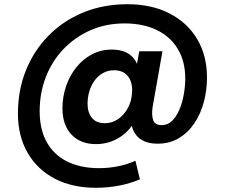

<svg xmlns="http://www.w3.org/2000/svg" viewBox="-20 -676 1075 910"><path d="M434 214Q323 214 240 171Q157 128 111 48.5Q65 -31 65 -138Q65 -249 103 -343Q141 -437 210.5 -507.5Q280 -578 375 -617Q470 -656 584 -656Q699 -656 784 -612Q869 -568 915 -490Q961 -412 961 -309Q961 -248 946 -192Q931 -136 901 -91.5Q871 -47 827.5 -21Q784 5 727 5Q658 5 626 -35Q594 -75 602 -141L606 -173L626 -119Q602 -61 550 -27Q498 7 435 7Q361 7 318.5 -38.5Q276 -84 276 -162Q276 -217 293 -267Q310 -317 341 -356Q372 -395 415 -418Q458 -441 510 -441Q568 -441 601 -412.5Q634 -384 640 -331L619 -316L640 -433H750L703 -167Q698 -130 706 -106.5Q714 -83 747 -83Q775 -83 795.5 -103Q816 -123 830 -156Q844 -189 851 -228Q858 -267 858 -304Q858 -385 823 -443.5Q788 -502 723.5 -533.5Q659 -565 570 -565Q482 -565 408.5 -532.5Q335 -500 281 -443.5Q227 -387 197.5 -311.5Q168 -236 168 -149Q168 -63 201.5 -2.5Q235 58 298.5 89.5Q362 121 450 121Q496 121 540 112Q584 103 622 86L643 174Q596 194 543 204Q490 214 434 214ZM477 -92Q511 -92 539.5 -111.5Q568 -131 586 -164Q604 -197 606 -239Q608 -269 599 -292.5Q590 -316 570.5 -329.5Q551 -343 521 -343Q492 -343 468.5 -330Q445 -317 428.5 -294.5Q412 -272 403.5 -243.5Q395 -215 395 -184Q395 -143 415.5 -117.5Q436 -92 477 -92Z"/></svg>

Font: DM Sans 16pt
Style: Bold Italic
Weight: 700
Italic angle: -10°
Version: Version 4.004;gftools[0.9.30]